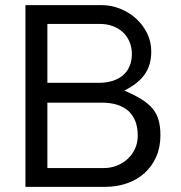

<svg xmlns="http://www.w3.org/2000/svg" viewBox="-20 -728 707 748"><path d="M605 -201.2Q605 -154.3 588.6 -117.2Q572.3 -80.1 543.5 -54Q514.6 -27.8 474.9 -13.9Q435.1 0 388.2 0H79.1V-708H376Q412.6 -708 447.5 -694.3Q482.4 -680.7 509.5 -656.2Q536.6 -631.8 553 -598.6Q569.3 -565.4 569.3 -526.9Q569.3 -474.6 543.9 -438.5Q518.6 -402.3 464.4 -375Q504.4 -357.9 531.5 -341.1Q558.6 -324.2 575 -304.2Q591.3 -284.2 598.1 -259.3Q605 -234.4 605 -201.2ZM493.7 -517.6Q493.7 -544.4 484.1 -566.2Q474.6 -587.9 457.8 -603.3Q440.9 -618.7 418.2 -626.7Q395.5 -634.8 369.1 -634.8H164.6V-405.3H364.3Q394 -405.3 418.2 -412.8Q442.4 -420.4 459 -434.6Q475.6 -448.7 484.6 -469.7Q493.7 -490.7 493.7 -517.6ZM516.6 -199.2Q516.6 -262.7 480.5 -295.4Q444.3 -328.1 376 -328.1H164.6V-73.2H384.3Q411.1 -73.2 435.3 -82.8Q459.5 -92.3 477.5 -109.1Q495.6 -126 506.1 -148.9Q516.6 -171.9 516.6 -199.2Z"/></svg>

Font: Saysettha OT
Style: Regular
Weight: 400
Designer: John M. Durdin and Silvain Dupertuis
Foundry: Lao Script for Windows
Version: Version 2.000